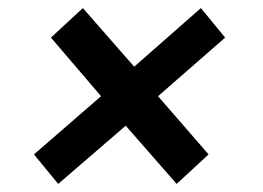

<svg xmlns="http://www.w3.org/2000/svg" viewBox="-20 -493 650 475"><path d="M124 -38 64 -111 230 -255 106 -400 185 -473 312 -328 477 -473 537 -400 371 -255 496 -111 417 -38 291 -182Z"/></svg>

Font: Chivo Medium SemiBold
Style: Italic
Weight: 600
Italic angle: -8.05°
Version: Version 2.002